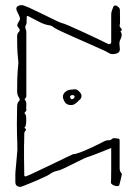

<svg xmlns="http://www.w3.org/2000/svg" viewBox="-20 -720 517 751"><path d="M61 11Q40 11 40 -8V-37Q40 -42 40.5 -49Q41 -56 43 -75.5Q45 -95 48 -134Q48 -152 47.5 -165.5Q47 -179 46.5 -195Q46 -211 46 -236.5Q46 -262 47 -303Q47 -309 48.5 -315Q50 -321 55 -325Q59 -331 55 -337Q50 -344 48.5 -350.5Q47 -357 47 -364Q47 -421 49.5 -447Q52 -473 52 -474Q52 -478 51 -485Q50 -492 48.5 -512.5Q47 -533 47 -578Q47 -589 53.5 -595Q60 -601 55 -608Q47 -617 47.5 -622Q48 -627 55 -638Q61 -646 55.5 -657Q50 -668 45.5 -678.5Q41 -689 48 -695Q56 -700 64 -700Q72 -700 94 -690Q116 -680 142.5 -667Q169 -654 191.5 -643Q214 -632 221 -630Q228 -629 252 -618.5Q276 -608 306.5 -594Q337 -580 363 -567.5Q389 -555 401 -549Q406 -546 410.5 -548Q415 -550 415 -556Q415 -559 415 -573.5Q415 -588 415 -606.5Q415 -625 415 -641Q415 -657 415 -663Q415 -672 418 -679.5Q421 -687 424 -695Q426 -698 430.5 -698.5Q435 -699 438 -696Q443 -693 446 -689.5Q449 -686 449 -681Q449 -649 449.5 -638Q450 -627 448 -621Q447 -617 450.5 -613Q454 -609 456 -605.5Q458 -602 451 -597Q456 -592 456 -583Q456 -575 451.5 -567Q447 -559 447 -550Q447 -544 448 -538Q449 -532 449 -526Q448 -513 431.5 -509.5Q415 -506 405 -513Q399 -517 377 -527Q355 -537 325.5 -550Q296 -563 266.5 -576Q237 -589 216 -599Q195 -609 190 -613Q183 -620 168 -622Q153 -624 129.5 -636.5Q106 -649 92 -656Q85 -660 84.5 -654Q84 -648 84 -631Q84 -626 80.5 -620.5Q77 -615 81 -604Q83 -601 83 -596Q83 -591 83 -586V-355Q83 -350 83 -344.5Q83 -339 78 -334Q75 -331 79 -327.5Q83 -324 83 -310Q83 -306 82.5 -301Q82 -296 83 -291Q84 -286 78.5 -282Q73 -278 80 -272Q82 -270 82.5 -259Q83 -248 82 -237Q81 -226 78 -224Q74 -220 78.5 -217.5Q83 -215 81 -211Q75 -203 75 -198Q75 -173 74.5 -163.5Q74 -154 74 -149.5Q74 -145 74 -136Q74 -127 74 -103.5Q74 -80 75 -33Q77 -28 84.5 -31.5Q92 -35 98 -37Q115 -45 142.5 -58Q170 -71 198 -84.5Q226 -98 245.5 -107.5Q265 -117 266 -117Q275 -117 292.5 -123.5Q310 -130 329.5 -139Q349 -148 365.5 -156Q382 -164 389 -168Q397 -172 405 -171.5Q413 -171 420 -178Q423 -180 429.5 -179.5Q436 -179 441 -178Q448 -178 448 -171Q448 -145 448 -133.5Q448 -122 448 -116Q448 -110 448 -98.5Q448 -87 448 -61Q448 -49 457 -40Q456 -35 453 -21.5Q450 -8 449 -5Q448 0 446.5 4Q445 8 437 8Q430 8 422 3.5Q414 -1 414 -6Q414 -12 414.5 -21.5Q415 -31 415 -58Q415 -85 415 -141Q377 -126 358 -118.5Q339 -111 331 -108.5Q323 -106 319 -104.5Q315 -103 307.5 -99.5Q300 -96 282 -87Q264 -78 227 -60Q214 -54 200.5 -51Q187 -48 175 -39Q170 -35 152.5 -27Q135 -19 114 -10Q93 -1 77.5 5Q62 11 61 11ZM258 -309Q240 -309 233 -321.5Q226 -334 226 -341Q226 -353 236.5 -361.5Q247 -370 266 -370Q276 -372 282.5 -368Q289 -364 295 -356Q303 -345 295 -333Q288 -326 278.5 -317.5Q269 -309 258 -309ZM261 -332Q268 -332 271 -339Q273 -341 271 -345Q267 -349 264 -348Q254 -348 254 -341Q254 -340 255.5 -336Q257 -332 261 -332Z"/></svg>

Font: Sankofa Display
Style: Regular
Weight: 400
Designer: Batsirai Madzonga
Foundry: Batsirai Madzonga
Version: Version 1.000; ttfautohint (v1.8.4.7-5d5b)